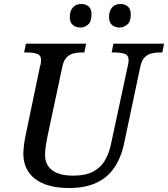

<svg xmlns="http://www.w3.org/2000/svg" viewBox="-20 -933 843 963"><path d="M326 10Q216 10 156.5 -35.5Q97 -81 97 -163Q97 -179 100.5 -207Q104 -235 108 -252L181 -602Q184 -609 185 -618Q186 -627 186 -631Q186 -656 166 -663Q146 -670 114 -670H101L110 -714H412L403 -670H390Q368 -670 348.5 -665Q329 -660 314.5 -645.5Q300 -631 293 -600L218 -248Q213 -224 209.5 -200.5Q206 -177 206 -156Q206 -105 242.5 -78.5Q279 -52 346 -52Q410 -52 448.5 -73Q487 -94 507.5 -130.5Q528 -167 537 -212L621 -603Q623 -609 624 -618Q625 -627 625 -631Q625 -656 605 -663Q585 -670 553 -670H540L549 -714H803L794 -670H781Q759 -670 739.5 -665Q720 -660 705.5 -645.5Q691 -631 684 -600L601 -207Q586 -140 552.5 -91Q519 -42 463 -16Q407 10 326 10ZM579 -795Q556 -795 541.5 -808Q527 -821 527 -847Q527 -878 542 -895.5Q557 -913 583 -913Q606 -913 621 -900.5Q636 -888 636 -861Q636 -824 618 -809.5Q600 -795 579 -795ZM383 -795Q360 -795 345 -808Q330 -821 330 -847Q330 -878 345.5 -895.5Q361 -913 387 -913Q410 -913 424.5 -900.5Q439 -888 439 -861Q439 -824 421.5 -809.5Q404 -795 383 -795Z"/></svg>

Font: ET Text
Style: Italic
Weight: 470
Italic angle: -12°
Designer: Monotype Design Team
Foundry: Monotype Imaging Inc.
Version: Version 2.009